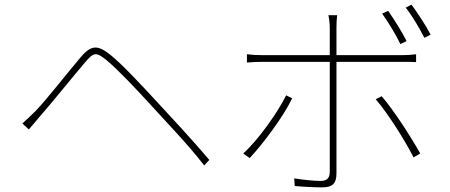

<svg xmlns="http://www.w3.org/2000/svg" viewBox="-20 -785 1952 832"><path d="M77 -250 105 -224C118 -238 137 -263 154 -282C202 -336 294 -451 348 -514C368 -538 381 -550 395 -550C407 -550 421 -541 442 -524C489 -485 568 -402 639 -324C706 -250 793 -161 865 -68L887 -92C816 -176 724 -275 660 -344C597 -412 511 -505 460 -546C433 -568 412 -579 394 -579C372 -579 352 -564 328 -535C273 -471 182 -353 134 -304C113 -283 98 -269 77 -250Z M1050 -550V-514C1074 -516 1091 -517 1120 -517H1409V-40C1409 -14 1397 -1 1370 -1C1343 -1 1298 -5 1255 -12L1257 21C1287 24 1344 27 1374 27C1422 27 1438 10 1438 -35V-517H1722C1742 -517 1762 -517 1783 -516V-550C1761 -547 1739 -546 1721 -546H1438V-666C1438 -684 1439 -706 1441 -719H1403C1406 -707 1409 -684 1409 -666V-546H1119C1089 -546 1075 -547 1050 -550ZM1034 -120 1062 -100C1119 -161 1208 -279 1246 -359L1220 -372C1184 -298 1097 -176 1034 -120ZM1772 -103 1801 -120C1763 -188 1687 -307 1634 -368L1608 -355C1662 -293 1738 -171 1772 -103ZM1715 -594 1742 -607C1721 -649 1685 -705 1662 -738L1636 -726C1662 -690 1697 -632 1715 -594ZM1738 -752C1766 -717 1797 -664 1819 -621L1846 -635C1827 -672 1789 -730 1763 -765Z"/></svg>

Font: Kinto Sans Thin
Style: Regular
Weight: 100
Designer: Authors: Ryoko NISHIZUKA  (kana & ideographs); Paul D. Hunt (Latin, Greek & Cyrillic); Wenlong ZHANG  (bopomofo); Sandol
Foundry: Adobe Systems Incorporated, ookami Inc.
Version: Version 0.001